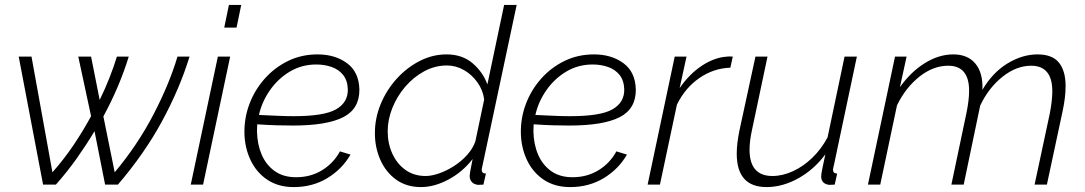

<svg xmlns="http://www.w3.org/2000/svg" viewBox="-20 -750 4408 780"><path d="M56 -520H108L193 -50Q240 -103 279 -161Q318 -219 350 -278L298 -520H350L385 -344Q407 -389 424.5 -433.5Q442 -478 455 -520H503Q466 -399 400 -277L446 -50Q539 -161 603.5 -285Q668 -409 701 -520H750Q710 -390 638.5 -258Q567 -126 459 0H407L364 -217Q331 -162 292.5 -107.5Q254 -53 207 0H155Z M910 -730H960L941 -638H891ZM865 -520H915L805 0H755Z M1173 10Q1111 10 1066.5 -19.5Q1022 -49 998 -99.5Q974 -150 973 -210Q972 -271 993.5 -328Q1015 -385 1055.5 -430.5Q1096 -476 1150.5 -502.5Q1205 -529 1270 -529Q1341 -529 1389.5 -493.5Q1438 -458 1440 -387Q1441 -308 1374.5 -274Q1308 -240 1170 -240Q1139 -240 1103.5 -241Q1068 -242 1025 -245Q1024 -231 1024 -217Q1025 -164 1043 -122Q1061 -80 1096 -55Q1131 -30 1183 -30Q1242 -30 1288.5 -58.5Q1335 -87 1361 -135L1404 -122Q1370 -63 1310 -26.5Q1250 10 1173 10ZM1265 -488Q1206 -488 1158 -459.5Q1110 -431 1077 -384Q1044 -337 1032 -283Q1076 -281 1109.5 -279.5Q1143 -278 1173 -278Q1297 -278 1345.5 -306Q1394 -334 1393 -387Q1392 -423 1374 -445.5Q1356 -468 1327 -478Q1298 -488 1265 -488Z M1690 10Q1631 10 1589 -20.5Q1547 -51 1525 -101Q1503 -151 1503 -209Q1503 -270 1526.5 -327Q1550 -384 1591 -429.5Q1632 -475 1684.5 -502Q1737 -529 1794 -529Q1858 -529 1900 -493Q1942 -457 1960 -407L2028 -730H2079L1939 -72Q1937 -65 1937 -60Q1937 -45 1954 -45L1944 0Q1930 1 1922 1Q1905 -1 1896.5 -11Q1888 -21 1888 -35Q1888 -40 1890 -52Q1892 -64 1900 -104Q1860 -52 1802.5 -21Q1745 10 1690 10ZM1709 -35Q1734 -35 1765 -46Q1796 -57 1826 -76.5Q1856 -96 1878.5 -121.5Q1901 -147 1911 -175L1947 -346Q1942 -384 1919.5 -415.5Q1897 -447 1864.5 -465.5Q1832 -484 1796 -484Q1747 -484 1703.5 -460.5Q1660 -437 1626.5 -398Q1593 -359 1574 -311.5Q1555 -264 1555 -217Q1555 -167 1574 -125.5Q1593 -84 1627.5 -59.5Q1662 -35 1709 -35Z M2296 10Q2234 10 2189.5 -19.5Q2145 -49 2121 -99.5Q2097 -150 2096 -210Q2095 -271 2116.5 -328Q2138 -385 2178.5 -430.5Q2219 -476 2273.5 -502.5Q2328 -529 2393 -529Q2464 -529 2512.5 -493.5Q2561 -458 2563 -387Q2564 -308 2497.5 -274Q2431 -240 2293 -240Q2262 -240 2226.5 -241Q2191 -242 2148 -245Q2147 -231 2147 -217Q2148 -164 2166 -122Q2184 -80 2219 -55Q2254 -30 2306 -30Q2365 -30 2411.5 -58.5Q2458 -87 2484 -135L2527 -122Q2493 -63 2433 -26.5Q2373 10 2296 10ZM2388 -488Q2329 -488 2281 -459.5Q2233 -431 2200 -384Q2167 -337 2155 -283Q2199 -281 2232.5 -279.5Q2266 -278 2296 -278Q2420 -278 2468.5 -306Q2517 -334 2516 -387Q2515 -423 2497 -445.5Q2479 -468 2450 -478Q2421 -488 2388 -488Z M2721 -520H2769L2741 -392Q2781 -450 2832 -483.5Q2883 -517 2934 -520Q2941 -521 2946.5 -520.5Q2952 -520 2957 -520L2947 -475Q2880 -473 2822 -433.5Q2764 -394 2730 -325L2661 0H2611Z M3094 10Q2973 10 2973 -126Q2973 -166 2984 -220L3049 -520H3098L3036 -227Q3025 -178 3025 -142Q3025 -35 3118 -35Q3159 -35 3201.5 -54.5Q3244 -74 3280.5 -109.5Q3317 -145 3342 -192L3411 -520H3461L3369 -85Q3367 -77 3365.5 -70Q3364 -63 3364 -61Q3364 -45 3381 -45L3371 0Q3357 1 3349 1Q3316 -3 3316 -34Q3316 -38 3317 -44.5Q3318 -51 3321.5 -69Q3325 -87 3333 -123Q3287 -61 3223 -25.5Q3159 10 3094 10Z M3616 -520H3663L3636 -396Q3680 -458 3737 -493.5Q3794 -529 3853 -529Q3912 -529 3943 -491Q3974 -453 3971 -385Q4012 -455 4072.5 -492Q4133 -529 4195 -529Q4255 -529 4282 -495.5Q4309 -462 4309 -400Q4309 -355 4297 -299L4233 0H4183L4245 -290Q4255 -342 4255 -379Q4255 -483 4169 -483Q4109 -483 4052.5 -438Q3996 -393 3962 -321L3895 0H3845L3906 -290Q3917 -343 3917 -381Q3917 -483 3832 -483Q3771 -483 3715 -438.5Q3659 -394 3624 -322L3556 0H3506Z"/></svg>

Font: Raleway Light
Style: Italic
Weight: 300
Italic angle: -12°
Designer: Matt McInerney, Pablo Impallari, Rodrigo Fuenzalida
Foundry: Matt McInerney, Pablo Impallari, Rodrigo Fuenzalida
Version: Version 4.026